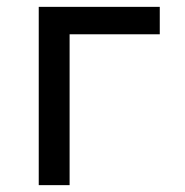

<svg xmlns="http://www.w3.org/2000/svg" viewBox="-20 -540 540 560"><path d="M93 0V-520H446V-440H183V0Z"/></svg>

Font: Iosevka Medium
Style: Regular
Weight: 500
Monospace: yes
Designer: Belleve Invis
Foundry: Belleve Invis
Version: Version 32.5.0; ttfautohint (v1.8.4)